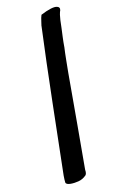

<svg xmlns="http://www.w3.org/2000/svg" viewBox="-155 -777 577 899"><g transform="rotate(-20 133.0 -327.5)"><path d="M15 26C13 40 11 51 11 59C11 74 48 77 71 75C85 74 99 69 111 60L112 59V60C120 49 118 39 119 34C139 -77 171 -253 200 -419C208 -460 215 -501 224 -539V-540C229 -571 236 -599 242 -627C247 -654 252 -675 256 -687L261 -700C266 -707 271 -720 258 -726C245 -734 213 -729 175 -717L169 -704C164 -691 161 -679 157 -668V-667C112 -465 52 -157 15 26Z"/></g></svg>

Font: Vapor
Style: BdObl
Weight: 700
Foundry: Cannot Into Space Fonts
Version: Version 0.179